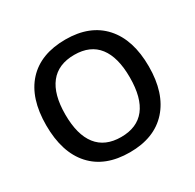

<svg xmlns="http://www.w3.org/2000/svg" viewBox="-158 -900 1104 1085"><g transform="rotate(-30 393.5 -357.5)"><path d="M728 -357.9Q728 -183.6 640.9 -86.9Q553.7 9.8 394 9.8Q232.4 9.8 145.8 -86.2Q59.1 -182.1 59.1 -358.9Q59.1 -535.6 146.2 -630.4Q233.4 -725.1 395 -725.1Q554.2 -725.1 641.1 -628.9Q728 -532.7 728 -357.9ZM183.1 -357.9Q183.1 -226.1 236.3 -158Q289.6 -89.8 394 -89.8Q498 -89.8 551 -157.2Q604 -224.6 604 -357.9Q604 -489.3 551.5 -557.1Q499 -625 395 -625Q290 -625 236.6 -557.1Q183.1 -489.3 183.1 -357.9Z"/></g></svg>

Font: f1_52653          
Style: Regular
Weight: 600
Foundry: Ascender Corporation
Version: Version 1.10